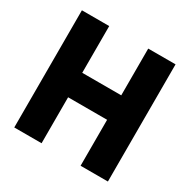

<svg xmlns="http://www.w3.org/2000/svg" viewBox="-165 -897 1041 1053"><g transform="rotate(30 355.5 -371.0)"><path d="M59 0V-742H232V-446H479V-742H652V0H479V-291H232V0Z"/></g></svg>

Font: Exo Thin ExtraBold
Style: Regular
Weight: 800
Version: Version 2.000